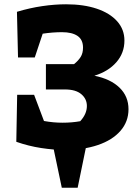

<svg xmlns="http://www.w3.org/2000/svg" viewBox="-20 -688 648 895"><path d="M56 -27 60 -246H139L185 -124Q229 -116 271 -116Q315 -116 354 -123Q385 -157 385 -194Q385 -227 359 -249Q333 -271 283 -271H194V-389H325Q345 -405 356 -422.5Q367 -440 367 -466Q367 -503 341.5 -520.5Q316 -538 269 -538Q226 -538 179 -531L142 -420H64L59 -633Q119 -651 177 -659.5Q235 -668 288 -668Q370 -668 431 -647.5Q492 -627 526 -589Q560 -551 560 -499Q560 -441 522.5 -398Q485 -355 420 -335Q495 -320 537 -279.5Q579 -239 579 -179Q579 -121 541.5 -78Q504 -35 436.5 -12Q369 11 280 11Q231 11 172 2Q113 -7 56 -27ZM268 187 222 -32H387L342 187Z"/></svg>

Font: Piazzolla ExtraBold
Style: Regular
Weight: 800
Designer: Juan Pablo del Peral
Foundry: Huerta Tipografica
Version: Version 1.330